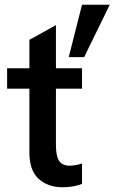

<svg xmlns="http://www.w3.org/2000/svg" viewBox="-20 -781 513 810"><path d="M104 -138V-407H10V-493H104V-613L216 -675V-493H326V-407H216V-169Q216 -124 229 -103Q242 -82 274 -82Q296 -82 326 -91V-5Q288 9 244 9Q182 9 143 -26.5Q104 -62 104 -138ZM326 -761H443L335 -540H270Z"/></svg>

Font: Hanken Grotesk SemiBold
Style: Regular
Weight: 600
Designer: Alfredo Marco Pradil
Foundry: Hanken Design Co.
Version: Version 3.014